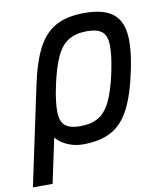

<svg xmlns="http://www.w3.org/2000/svg" viewBox="-133 -705 822 960"><g transform="rotate(-10 278.0 -225.0)"><path d="M240 14Q197 14 157 -4.5Q117 -23 89 -62.5Q61 -102 52 -165Q43 -228 62 -317Q86 -432 122 -501Q158 -570 215 -601Q272 -632 360 -632Q452 -632 499.5 -598.5Q547 -565 555.5 -492.5Q564 -420 538 -301Q514 -187 478 -117.5Q442 -48 385 -17Q328 14 240 14ZM-44 182 60 -308H160L56 182ZM243 -78Q299 -78 336 -100Q373 -122 398 -174.5Q423 -227 442 -317Q460 -404 458.5 -452.5Q457 -501 433 -520.5Q409 -540 357 -540Q302 -540 264.5 -518Q227 -496 202.5 -444Q178 -392 158 -301Q140 -215 141.5 -166Q143 -117 167.5 -97.5Q192 -78 243 -78Z"/></g></svg>

Font: Victor Mono Thin
Style: Italic
Weight: 100
Italic angle: -12°
Monospace: yes
Designer: Rune Bjørnerås
Version: Version 1.561;gftools[0.9.30]